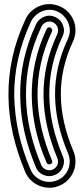

<svg xmlns="http://www.w3.org/2000/svg" viewBox="-20 -743 408 931"><path d="M104 -650Q115 -674 134 -690.5Q153 -707 176 -715.5Q199 -724 224 -723Q249 -722 273 -711Q297 -700 313.5 -681.5Q330 -663 338.5 -640Q347 -617 346 -591.5Q345 -566 334 -542Q273 -412 275 -279Q276 -213 291.5 -146Q307 -79 336 -10Q346 14 346 39.5Q346 65 337 87.5Q328 110 310.5 128.5Q293 147 269 157Q245 168 219.5 167.5Q194 167 171.5 158Q149 149 130.5 131.5Q112 114 102 90Q64 -1 43 -92Q22 -183 21 -277Q20 -371 40 -463.5Q60 -556 104 -650ZM130 -638Q88 -547 68 -457.5Q48 -368 49 -277Q51 -186 70.5 -98Q90 -10 128 79Q136 98 150.5 111.5Q165 125 182.5 132Q200 139 219.5 139Q239 139 258 131Q277 123 290.5 109Q304 95 311 77.5Q318 60 318 40Q318 20 310 1Q280 -70 264 -140Q248 -210 247 -279Q245 -418 309 -554Q318 -573 318.5 -592.5Q319 -612 312 -630Q305 -648 292 -662.5Q279 -677 261 -686Q243 -695 223.5 -695.5Q204 -696 186 -689Q168 -682 153.5 -669Q139 -656 130 -638ZM155 -626Q168 -652 195.5 -662.5Q223 -673 249 -660Q275 -648 285.5 -620.5Q296 -593 283 -566Q249 -494 233.5 -422.5Q218 -351 219 -279Q220 -206 236.5 -133.5Q253 -61 284 13Q296 39 285 66.5Q274 94 247 105Q220 117 192.5 106Q165 95 154 68Q118 -18 98.5 -103.5Q79 -189 78 -277Q75 -454 155 -626ZM181 -614Q141 -529 123 -446Q105 -363 106 -278Q107 -193 126 -110Q145 -27 180 57Q187 73 203 79.5Q219 86 236 79Q252 72 258.5 56Q265 40 258 24Q226 -53 209 -128Q192 -203 191 -278Q190 -353 206.5 -428Q223 -503 258 -578Q265 -594 259 -610.5Q253 -627 237 -635Q221 -642 205 -636Q189 -630 181 -614ZM206 -602Q213 -614 225 -609Q230 -607 232 -601Q234 -595 232 -590Q195 -512 178 -434Q161 -356 162 -278Q163 -200 181 -122Q199 -44 232 35Q237 48 225 53Q220 55 214 53Q208 51 206 46Q171 -35 153 -116Q135 -197 134 -278Q133 -359 150.5 -440Q168 -521 206 -602Z"/></svg>

Font: Zschusch
Style: Regular
Weight: 400
Designer: Peter Wiegel
Foundry: Peter Wiegel